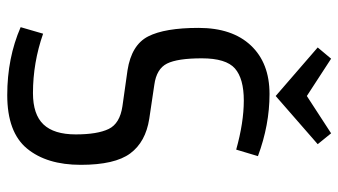

<svg xmlns="http://www.w3.org/2000/svg" viewBox="-222 -700 934 530"><g transform="rotate(90 245.0 -435.0)"><path d="M55 -25 73 -87Q153 -59 237 -59Q296 -59 323.5 -88Q351 -117 351 -177Q351 -237 336 -268Q321 -299 273 -306L174 -320Q104 -331 80.5 -377Q57 -423 57 -516Q57 -609 105.5 -660.5Q154 -712 239.5 -712Q325 -712 411 -680L393 -620Q318 -641 257.5 -641Q197 -641 169 -616.5Q141 -592 141 -525Q141 -458 155.5 -429Q170 -400 214 -394L308 -380Q372 -370 403.5 -327.5Q435 -285 435 -191Q435 -97 390 -42.5Q345 12 242.5 12Q140 12 55 -25ZM111 -845 142 -882 245 -815 348 -882 378 -845 245 -729Z"/></g></svg>

Font: Strait
Style: Regular
Weight: 400
Width: 3
Designer: Eduardo Rodriguez Tunni
Foundry: Eduardo Rodriguez Tunni
Version: Version 1.001